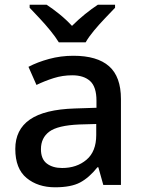

<svg xmlns="http://www.w3.org/2000/svg" viewBox="-20 -786 614 816"><path d="M292 -549Q393 -549 443.5 -504.5Q494 -460 494 -365V0H419L398 -75H394Q359 -31 320.5 -10.5Q282 10 214 10Q141 10 93 -29.5Q45 -69 45 -153Q45 -235 107 -278Q169 -321 298 -325L390 -328V-358Q390 -417 363 -441.5Q336 -466 287 -466Q246 -466 208 -454Q170 -442 135 -425L101 -502Q139 -522 188.5 -535.5Q238 -549 292 -549ZM317 -257Q225 -253 189.5 -226.5Q154 -200 154 -152Q154 -110 179 -91Q204 -72 244 -72Q306 -72 347.5 -107Q389 -142 389 -212V-259ZM230 -606Q216 -629 194 -656Q172 -683 148 -708.5Q124 -734 106 -753V-766H178Q204 -749 232.5 -726Q261 -703 286 -676Q313 -703 341.5 -726Q370 -749 396 -766H469V-753Q451 -734 426.5 -708.5Q402 -683 379.5 -656Q357 -629 344 -606Z"/></svg>

Font: Noto Sans Medium
Style: Regular
Weight: 500
Designer: Monotype Design Team
Foundry: Monotype Imaging Inc.
Version: Version 2.007